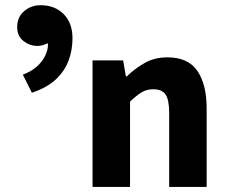

<svg xmlns="http://www.w3.org/2000/svg" viewBox="-20 -733 890 753"><path d="M105 -369.3 69.5 -440.4Q102.7 -452.2 124.7 -472.2Q146.8 -492.2 157.4 -514.8Q168 -537.3 168 -556.2Q168 -563.3 167.2 -568.3Q166.4 -573.3 164.5 -578.2H186.6Q177.7 -567.8 160.4 -560.4Q143.2 -552.9 126.3 -552.9Q97 -552.9 72.2 -572.1Q47.4 -591.3 47.4 -626.8Q47.4 -666 74.7 -689.3Q102.1 -712.6 139.2 -712.6Q194.9 -712.6 229.6 -677.7Q264.3 -642.9 264.3 -582.7Q264.3 -536.8 249 -495.6Q233.7 -454.3 199 -421.6Q164.2 -389 105 -369.3ZM343 0V-496.1H463L473.6 -433.3H477.2Q508.6 -463.9 547.3 -486Q586 -508.1 636.6 -508.1Q718 -508.1 754.3 -454.6Q790.5 -401 790.5 -308V0H643.5V-289.2Q643.5 -342.8 628.9 -362.9Q614.2 -382.9 581.9 -382.9Q554.2 -382.9 534.5 -370.4Q514.8 -358 490 -334.7V0Z"/></svg>

Font: SourceSans3VF
Style: Regular
Weight: 200
Designer: Paul D. Hunt
Foundry: Adobe
Version: Version 3.052;hotconv 1.1.0;makeotfexe 2.6.0